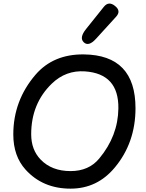

<svg xmlns="http://www.w3.org/2000/svg" viewBox="-20 -1050 838 1100"><path d="M466.3 -641.1Q661.1 -627.9 658.2 -428.7Q656.2 -271 548.3 -141.6Q488.8 -69.8 384.3 -69.8Q276.4 -69.8 212.9 -135.7Q158.7 -191.9 158.7 -280.8Q158.7 -457 277.3 -571.3Q357.4 -648.4 466.3 -641.1ZM460.4 -738.3Q285.6 -740.2 183.6 -622.1Q56.2 -473.6 56.2 -279.8Q56.2 -155.8 126.5 -78.1Q225.1 30.8 384.3 30.8Q537.1 30.8 637.7 -90.3Q755.9 -231.9 756.3 -429.2Q756.8 -734.9 460.4 -738.3ZM638.7 -1016.1Q602.5 -1045.4 574.7 -1010.7L473.1 -883.8Q433.1 -834 459.5 -808.1Q487.3 -780.8 529.8 -827.6L645.5 -954.6Q675.3 -987.3 638.7 -1016.1Z"/></svg>

Font: Comic Relief
Style: Regular
Weight: 400
Designer: Jeff Davis
Foundry: Loudifier
Version: Version 1.200; ttfautohint (v1.8.4.7-5d5b)